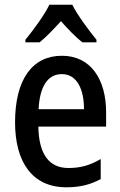

<svg xmlns="http://www.w3.org/2000/svg" viewBox="-20 -786 512 816"><path d="M287 -766H190C169 -723 124 -661 88 -617V-606H148C175 -627 207 -661 239 -696C270 -661 301 -629 330 -606H390V-617C355 -660 310 -721 287 -766ZM243 -549C117 -549 44 -448 44 -266C44 -99 116 10 262 10C319 10 364 -1 408 -25V-110C362 -83 321 -72 271 -72C188 -72 145 -131 143 -248H431V-308C431 -450 365 -549 243 -549ZM243 -471C307 -471 337 -407 337 -322H144C149 -422 185 -471 243 -471Z"/></svg>

Font: Noto Sans Thai Cond Med
Style: Regular
Weight: 500
Width: 3
Designer: Monotype Design Team
Foundry: Monotype Imaging Inc.
Version: Version 2.002